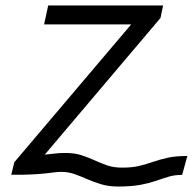

<svg xmlns="http://www.w3.org/2000/svg" viewBox="-20 -638 704 701"><path d="M426 -26Q463.5 -26 489.5 -32.5Q515.5 -39 539.2 -47.2Q563 -55.5 592 -62Q621 -68.5 664 -68.5L645 0.5Q618 0.5 596.2 7Q574.5 13.5 551 21.8Q527.5 30 494.5 36.5Q461.5 43 411 43Q377 43 349.5 34.8Q322 26.5 298.8 16.2Q275.5 6 252.5 -2.2Q229.5 -10.5 203 -10.5Q191.5 -10.5 178.8 -8.8Q166 -7 147.2 -5Q128.5 -3 98.2 -1.2Q68 0.5 21 0L32.5 -46L459 -549H141L156 -618H575.5L566 -572.5L143.5 -73.5Q166 -75.5 181.5 -77.5Q197 -79.5 219 -79.5Q252.5 -79.5 277.8 -71.2Q303 -63 325.2 -52.8Q347.5 -42.5 371.2 -34.2Q395 -26 426 -26Z"/></svg>

Font: Victor Mono Thin
Style: Italic
Weight: 100
Italic angle: -12°
Monospace: yes
Designer: Rune Bjørnerås
Version: Version 1.561;gftools[0.9.30]